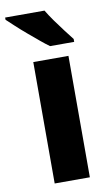

<svg xmlns="http://www.w3.org/2000/svg" viewBox="-109 -811 490 855"><g transform="rotate(-10 135.5 -383.0)"><path d="M226 0H67V-549H226ZM156 -766Q169 -744 188.5 -716.5Q208 -689 228 -663Q248 -637 262 -619V-606H153Q136 -618 112 -638Q88 -658 62 -680Q36 -702 14 -722.5Q-8 -743 -22 -756V-766Z"/></g></svg>

Font: Noto Sans Kannada SemiCondensed ExtraBold
Style: Regular
Weight: 800
Width: 4
Designer: Jelle Bosma - Monotype Design Team
Foundry: Monotype Imaging Inc.
Version: Version 2.005; ttfautohint (v1.8.4.7-5d5b)